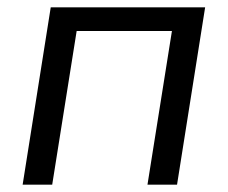

<svg xmlns="http://www.w3.org/2000/svg" viewBox="-20 -506 624 526"><path d="M42 0 119 -486H542L465 0H384L451 -421H190L123 0Z"/></svg>

Font: Nunito Sans
Style: Italic
Weight: 400
Italic angle: -9°
Designer: Vernon Adams
Foundry: Vernon Adams
Version: Version 3.006; ttfautohint (v1.8.3)